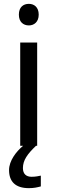

<svg xmlns="http://www.w3.org/2000/svg" viewBox="-20 -757 298 997"><path d="M130 -737C101 -737 78 -720 78 -681C78 -643 101 -625 130 -625C157 -625 181 -643 181 -681C181 -720 157 -737 130 -737ZM99 116C99 75 122 43 167 0H173V-536H85V0H100C64 30 27 78 27 126C27 185 59 220 130 220C156 220 173 216 192 211V155C181 157 166 161 144 161C116 161 99 146 99 116Z"/></svg>

Font: Noto Sans Kayah Li
Style: Regular
Weight: 400
Designer: Monotype Design Team, Sérgio Martins
Foundry: Monotype Imaging Inc.
Version: Version 2.002